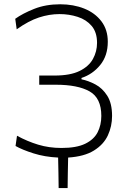

<svg xmlns="http://www.w3.org/2000/svg" viewBox="-20 -746 604 920"><path d="M261 155Q260.5 118.5 260 82Q259.5 45.5 258.5 9Q194.5 6 140.2 -11.2Q86 -28.5 54.5 -46.5L61.5 -95.5Q111 -68.5 163 -52.8Q215 -37 274.5 -37Q346.5 -37 388.2 -57.2Q430 -77.5 447.8 -112.2Q465.5 -147 465.5 -190.5Q465.5 -276.5 409 -308.2Q352.5 -340 247.5 -340H168V-384H241.5Q317 -384 361.5 -406Q406 -428 425.5 -463.8Q445 -499.5 445 -540.5Q445 -591.5 419.2 -621.8Q393.5 -652 352.2 -665.2Q311 -678.5 265.5 -678.5Q216 -678.5 166.5 -662.2Q117 -646 60 -605.5L53 -656Q88.5 -681.5 143.8 -703.5Q199 -725.5 268.5 -725.5Q332 -725.5 383.8 -704.8Q435.5 -684 466 -643.8Q496.5 -603.5 496.5 -546Q496.5 -479 460.2 -434.5Q424 -390 370.5 -372.5V-366Q403 -359.5 437 -341.5Q471 -323.5 494 -287.2Q517 -251 517 -190.5Q517 -141 496.8 -97.2Q476.5 -53.5 430.2 -24.8Q384 4 306.5 9Q305.5 45.5 305 82Q304.5 118.5 304 155Z"/></svg>

Font: Commissioner ExtraLight
Style: Regular
Weight: 200
Designer: Kostas Bartsokas
Foundry: Kostas Bartsokas
Version: Version 1.000; ttfautohint (v1.8.3)